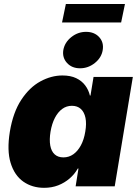

<svg xmlns="http://www.w3.org/2000/svg" viewBox="-20 -924 683 952"><path d="M198.7 7.3Q139.6 7.3 95.7 -23.4Q51.8 -54.2 32.7 -116.2Q13.7 -178.2 28.8 -271Q44.9 -367.7 85.7 -429.4Q126.5 -491.2 180.4 -520.5Q234.4 -549.8 289.6 -549.8Q329.6 -549.8 357.4 -536.6Q385.3 -523.4 402.3 -500.7Q419.4 -478 425.8 -450.2H428.7L443.8 -542.5H638.7L548.8 0H355L369.1 -88.4H365.7Q350.1 -60.5 325.2 -39.1Q300.3 -17.6 268.6 -5.1Q236.8 7.3 198.7 7.3ZM294.4 -143.6Q321.8 -143.6 343.8 -159.2Q365.7 -174.8 381.1 -203.4Q396.5 -231.9 402.8 -271Q409.7 -311 403.8 -339.6Q397.9 -368.2 380.9 -383.8Q363.8 -399.4 336.4 -399.4Q309.6 -399.4 288.3 -383.8Q267.1 -368.2 252.2 -339.6Q237.3 -311 230.5 -271Q224.1 -231.4 229.2 -202.6Q234.4 -173.8 251 -158.7Q267.6 -143.6 294.4 -143.6ZM377 -585.4Q336.4 -585.4 312.3 -611.8Q288.1 -638.2 293.9 -675.8Q300.8 -713.9 333.5 -740Q366.2 -766.1 406.7 -766.1Q447.8 -766.1 471.7 -740Q495.6 -713.9 489.3 -675.8Q483.4 -638.2 450.4 -611.8Q417.5 -585.4 377 -585.4ZM599.6 -904.3 580.6 -812.5H287.6L306.6 -904.3Z"/></svg>

Font: Inter 16pt Black
Style: Italic
Weight: 900
Italic angle: -9.3988°
Version: Version 4.001;git-66647c0bb